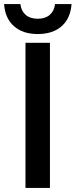

<svg xmlns="http://www.w3.org/2000/svg" viewBox="-36 -922 371 942"><path d="M89 0V-712H209V0ZM149 -755Q76 -755 32.5 -793.5Q-11 -832 -16 -902H64Q68 -868 90 -849Q112 -830 149 -830Q186 -830 208 -849Q230 -868 234 -902H315Q310 -832 266.5 -793.5Q223 -755 149 -755Z"/></svg>

Font: CST
Style: Medium
Weight: 500
Version: Version 1.00